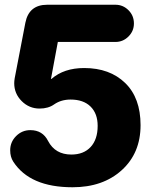

<svg xmlns="http://www.w3.org/2000/svg" viewBox="-20 -775 637 810"><path d="M286 15Q106 15 36 -93Q23 -113 23 -141Q23 -176 48 -201Q73 -226 108 -226Q160 -226 183 -180Q213 -123 281 -123Q333 -123 362.5 -155Q392 -187 392 -244Q392 -296 362 -325.5Q332 -355 278 -355Q238 -355 209 -335Q184 -317 147 -317Q103 -317 71.5 -348.5Q40 -380 40 -424Q40 -433 42 -445L87 -679Q102 -755 179 -755H467Q499 -755 522 -732Q545 -709 545 -676Q545 -644 522 -621Q499 -598 467 -598H224L195 -442H197Q250 -488 335 -488Q443 -488 508 -425Q573 -362 573 -247Q573 -129 493.5 -57Q414 15 286 15Z"/></svg>

Font: Jellee Roman
Style: Regular
Weight: 400
Designer: Alfredo Marco Pradil
Foundry: Alfredo Marco Pradil
Version: Version 1.016;PS 001.016;hotconv 1.0.88;makeotf.lib2.5.64775